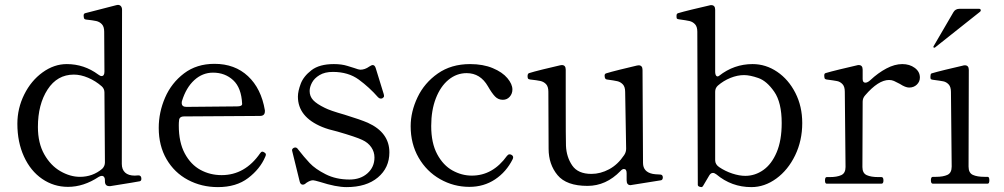

<svg xmlns="http://www.w3.org/2000/svg" viewBox="-20 -751 4105 785"><path d="M558 -20Q558 -12 552 -10Q544 -8 431 10H427Q409 10 409 -10V-15Q409 -23 405.5 -27.5Q402 -32 397 -32Q391 -32 384 -28Q322 13 258 13Q200 13 152.5 -19.5Q105 -52 78 -111Q51 -170 51 -245Q51 -308 79 -364.5Q107 -421 154 -455Q201 -489 253 -489Q324 -489 382 -446Q390 -440 395 -440Q407 -440 407 -458L406 -621Q406 -642 396.5 -652Q387 -662 373.5 -665Q360 -668 332 -671Q325 -672 323.5 -676.5Q322 -681 322 -688Q322 -695 328 -697L456 -730L462 -731Q470 -731 474.5 -725.5Q479 -720 479 -711L478 -81Q478 -58 491.5 -45.5Q505 -33 531 -33L546 -34Q558 -34 558 -20ZM398 -61Q409 -72 409 -87L407 -373Q407 -388 396 -398Q371 -420 340.5 -433Q310 -446 282 -446Q214 -446 174.5 -385Q135 -324 135 -232Q135 -166 161 -120Q187 -74 227 -51Q267 -28 307 -28Q359 -28 398 -61Z M1067 -119Q1067 -115 1064 -109Q1043 -60 994.5 -23Q946 14 871 14Q804 14 748.5 -15.5Q693 -45 661 -100Q629 -155 629 -228Q629 -292 655 -352Q681 -412 732.5 -451Q784 -490 857 -490Q940 -490 994 -439.5Q1048 -389 1063 -300V-296Q1063 -277 1043 -277L733 -275Q712 -275 712 -257Q711 -251 711 -238Q711 -169 735.5 -123.5Q760 -78 799.5 -56.5Q839 -35 886 -35Q982 -35 1044 -125Q1048 -131 1053 -131Q1056 -131 1062 -127Q1067 -124 1067 -119ZM724 -338Q723 -335 723 -330Q723 -314 742 -314L949 -316Q970 -316 970 -326Q967 -392 933.5 -423Q900 -454 851 -454Q808 -454 774.5 -423.5Q741 -393 724 -338Z M1218 4Q1208 4 1205 -10L1175 -132L1174 -137Q1174 -143 1182 -147Q1184 -148 1187 -148Q1194 -148 1199 -140Q1223 -109 1246 -84.5Q1269 -60 1311.5 -38.5Q1354 -17 1409 -17Q1454 -17 1482.5 -42.5Q1511 -68 1511 -107Q1511 -130 1498 -149Q1485 -168 1461 -179Q1436 -191 1360 -213Q1321 -222 1297 -232Q1198 -273 1198 -356Q1198 -378 1209.5 -408.5Q1221 -439 1253.5 -464Q1286 -489 1345 -489Q1377 -489 1400.5 -481.5Q1424 -474 1428 -473Q1447 -466 1453 -466Q1472 -466 1490 -479Q1499 -485 1504 -485Q1512 -485 1516 -473L1549 -366Q1549 -365 1550 -360.5Q1551 -356 1548 -353L1543 -349Q1541 -348 1537 -348Q1531 -348 1526 -353Q1490 -394 1447 -425.5Q1404 -457 1341 -457Q1308 -457 1286.5 -444Q1265 -431 1255.5 -413Q1246 -395 1246 -379Q1246 -357 1260.5 -341.5Q1275 -326 1308 -310Q1329 -299 1389 -282Q1454 -262 1484 -249Q1572 -209 1572 -128Q1572 -65 1525 -25.5Q1478 14 1397 14Q1354 14 1289 -7Q1265 -14 1260 -14Q1248 -14 1232 -3Q1225 4 1218 4Z M1659 -235Q1659 -294 1687 -353Q1715 -412 1770 -450.5Q1825 -489 1902 -489Q1955 -489 1994.5 -472.5Q2034 -456 2054.5 -431.5Q2075 -407 2075 -385Q2075 -368 2064 -355.5Q2053 -343 2036 -343Q2017 -343 2004 -356.5Q1991 -370 1975 -398Q1944 -452 1888 -452Q1847 -452 1814 -425Q1781 -398 1762 -349Q1743 -300 1743 -236Q1743 -166 1767.5 -120.5Q1792 -75 1830 -54Q1868 -33 1909 -33Q1995 -33 2053 -114Q2058 -120 2063 -120Q2068 -120 2071 -118Q2078 -114 2078 -108Q2078 -104 2076 -100Q2050 -48 2004 -17.5Q1958 13 1899 13Q1835 13 1779.5 -18.5Q1724 -50 1691.5 -106.5Q1659 -163 1659 -235Z M2690 -26Q2690 -16 2683 -14L2564 5L2558 6Q2542 6 2542 -14V-43Q2542 -60 2531 -60Q2524 -60 2517 -52Q2458 9 2382 9Q2296 9 2259.5 -35Q2223 -79 2223 -143L2222 -376Q2222 -397 2212.5 -407Q2203 -417 2189 -420Q2175 -423 2147 -426Q2140 -427 2138.5 -430.5Q2137 -434 2137 -439Q2137 -450 2143 -452Q2162 -458 2198.5 -467Q2235 -476 2270 -484Q2273 -485 2277 -485Q2293 -485 2293 -466V-341Q2293 -179 2294 -155Q2296 -109 2319.5 -74.5Q2343 -40 2398 -40Q2435 -40 2470.5 -59Q2506 -78 2532 -117Q2540 -129 2540 -143L2536 -375Q2536 -396 2526.5 -406Q2517 -416 2504 -419Q2491 -422 2461 -426Q2452 -427 2452 -442Q2452 -449 2458 -451Q2477 -457 2513.5 -466Q2550 -475 2584 -483Q2587 -484 2591 -484Q2607 -484 2607 -465L2609 -85Q2609 -48 2649 -40Q2661 -38 2670 -38Q2683 -38 2686.5 -35Q2690 -32 2690 -26Z M3260 -248Q3260 -176 3231 -116Q3202 -56 3154 -21Q3106 14 3052 14Q2971 14 2909 -38Q2901 -44 2895 -44Q2886 -44 2880 -34L2854 10Q2851 14 2848 14L2842 13Q2838 12 2835.5 10Q2833 8 2833 5L2831 -621Q2831 -642 2821.5 -652Q2812 -662 2799 -665Q2786 -668 2756 -672Q2749 -673 2747.5 -675Q2746 -677 2746 -683V-687Q2746 -695 2752 -697Q2772 -703 2809 -712Q2846 -721 2881 -729Q2883 -730 2888 -730Q2904 -730 2904 -711V-459Q2904 -446 2908.5 -441Q2913 -436 2920 -441Q2981 -489 3057 -489Q3111 -489 3157.5 -457.5Q3204 -426 3232 -371Q3260 -316 3260 -248ZM3176 -248Q3176 -332 3145.5 -376Q3115 -420 3080.5 -432Q3046 -444 3022 -444Q2995 -444 2966.5 -432.5Q2938 -421 2915 -401Q2904 -391 2904 -376V-96Q2904 -79 2920 -68Q2945 -51 2974 -41.5Q3003 -32 3027 -32Q3067 -32 3101 -56Q3135 -80 3155.5 -128.5Q3176 -177 3176 -248Z M3741 -434Q3741 -417 3728.5 -405Q3716 -393 3697 -393Q3682 -393 3659 -408Q3644 -416 3635 -420Q3626 -424 3615 -424Q3571 -424 3517 -361Q3507 -350 3507 -335L3506 -68Q3506 -43 3523.5 -35Q3541 -27 3571 -27H3584Q3592 -27 3592 -13Q3592 0 3584 0H3360Q3353 0 3353 -13Q3353 -27 3360 -27H3373Q3402 -27 3419.5 -35Q3437 -43 3437 -68L3434 -376Q3434 -397 3424.5 -407Q3415 -417 3402.5 -419.5Q3390 -422 3359 -426Q3353 -427 3351.5 -431Q3350 -435 3350 -443Q3350 -450 3355 -452Q3375 -458 3412 -467Q3449 -476 3484 -484Q3486 -485 3491 -485Q3507 -485 3507 -466V-428Q3507 -413 3518 -413Q3527 -413 3538 -423Q3570 -453 3604 -471Q3638 -489 3669 -489Q3699 -489 3720 -473.5Q3741 -458 3741 -434Z M3794 0Q3786 0 3786 -14Q3786 -28 3794 -28H3807Q3836 -28 3853.5 -36Q3871 -44 3871 -70L3868 -375Q3868 -396 3858.5 -406Q3849 -416 3836.5 -418.5Q3824 -421 3793 -425Q3787 -426 3785.5 -428Q3784 -430 3784 -437Q3784 -442 3785 -446Q3786 -450 3789 -451Q3809 -457 3846 -466Q3883 -475 3918 -483Q3920 -484 3925 -484Q3941 -484 3941 -465L3940 -70Q3940 -44 3957.5 -36Q3975 -28 4005 -28H4018Q4025 -28 4025 -14Q4025 0 4018 0ZM3987 -703Q3990 -706 3990 -708Q3990 -715 3983 -715H3903Q3886 -715 3878 -701L3797 -562L3796 -559Q3796 -558 3797 -557Q3798 -556 3800 -556Q3802 -556 3803 -557Z"/></svg>

Font: Shippori Mincho B1
Style: Regular
Weight: 400
Designer: FONTDASU
Foundry: FONTDASU / Google Inc. / but / Adobe
Version: Version 3.110; ttfautohint (v1.8.3)